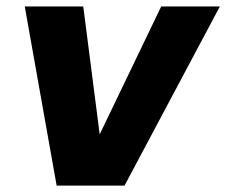

<svg xmlns="http://www.w3.org/2000/svg" viewBox="-20 -578 705 598"><path d="M57.1 -557.9 156.4 0H367.9L664.8 -557.9H482.1L290.5 -159.6L239.3 -557.9Z"/></svg>

Font: Poppins Devanagari Thin
Style: Italic
Weight: 100
Italic angle: -10°
Designer: Ninad Kale (Devanagari), Jonny Pinhorn (Latin)
Foundry: Indian Type Foundry
Version: 4.005